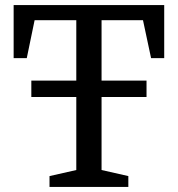

<svg xmlns="http://www.w3.org/2000/svg" viewBox="-20 -740 704 760"><path d="M104 -356V-421H560V-356ZM34 -720H630V-510H578L546 -660H382V-67L488 -43V0H176V-43L282 -67V-660H117L86 -510H34Z"/></svg>

Font: Domine
Style: Regular
Weight: 400
Designer: Pablo Impallari, Rodrigo Fuenzalida, Brenda Gallo
Foundry: Pablo Impallari, Rodrigo Fuenzalida, Brenda Gallo
Version: Version 2.000